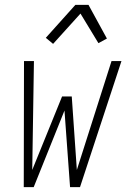

<svg xmlns="http://www.w3.org/2000/svg" viewBox="-20 -772 540 792"><path d="M78 0 79 -520H120L113 -71L236 -374H276L297 -71L440 -520H481L310 0H269L246 -316L119 0ZM199 -591 169 -616 291 -752H345L421 -613L386 -594L312 -716Z"/></svg>

Font: Iosevka SS18 Extralight
Style: Italic
Weight: 200
Italic angle: -9°
Monospace: yes
Designer: Belleve Invis
Foundry: Belleve Invis
Version: Version 25.1.1; ttfautohint (v1.8.4)